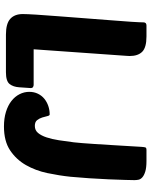

<svg xmlns="http://www.w3.org/2000/svg" viewBox="85 -835 760 970"><g transform="rotate(90 465.0 -350.0)"><path d="M155 0Q99 0 75 -22Q51 -44 51 -85Q51 -105 54 -153.5Q57 -202 62 -264Q67 -326 72 -395Q77 -464 82 -525Q87 -586 90 -632Q93 -678 93 -695Q93 -710 109 -710H164Q220 -710 241.5 -688.5Q263 -667 263 -625Q263 -620 262.5 -616Q262 -612 262 -607L229 -140H409Q415 -140 420 -136.5Q425 -133 425 -126L421 -67Q419 -37 404.5 -18.5Q390 0 345 0ZM616 -146Q638 -146 651.5 -162Q665 -178 674 -205Q683 -232 688.5 -267.5Q694 -303 699 -343Q701 -361 703 -385.5Q705 -410 707.5 -448.5Q710 -487 713.5 -544.5Q717 -602 722 -686Q723 -700 725 -705Q727 -710 738 -710H793Q827 -710 846.5 -704Q866 -698 876 -689Q886 -680 888 -669.5Q890 -659 890 -649Q890 -639 889 -603Q888 -567 886 -519.5Q884 -472 880.5 -420Q877 -368 873 -326Q867 -269 854.5 -209.5Q842 -150 814 -101Q786 -52 739.5 -21Q693 10 619 10Q578 10 545.5 0Q513 -10 490.5 -27.5Q468 -45 456 -68.5Q444 -92 444 -118Q444 -142 453.5 -161.5Q463 -181 479 -194Q495 -207 515.5 -214Q536 -221 558 -221Q564 -221 566.5 -209.5Q569 -198 573.5 -183.5Q578 -169 587 -157.5Q596 -146 616 -146Z"/></g></svg>

Font: Poetsen One
Style: Regular
Weight: 400
Designer: Pablo Impallari, Rodrigo Fuenzalida
Foundry: Pablo Impallari, Rodrigo Fuenzalida
Version: Version 1.001; ttfautohint (v0.93) -l 8 -r 50 -G 200 -x 14 -